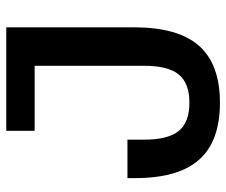

<svg xmlns="http://www.w3.org/2000/svg" viewBox="-76 -654 740 629"><g transform="rotate(-90 294.5 -340.0)"><path d="M25 -268V-293H151V-238Q151 -160 179.5 -125Q208 -90 272 -90Q336 -90 364.5 -125Q393 -160 393 -239V-597H180V-690H519V-272Q519 -127 458.5 -58.5Q398 10 272 10Q146 10 85.5 -58Q25 -126 25 -268Z"/></g></svg>

Font: Mozilla Headline BETA SemiBold
Style: Regular
Weight: 600
Designer: Studio DRAMA
Foundry: Studio DRAMA
Version: Version 0.100